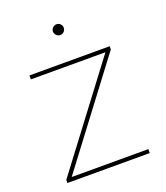

<svg xmlns="http://www.w3.org/2000/svg" viewBox="-129 -782 750 870"><g transform="rotate(-20 245.5 -346.5)"><path d="M46 0V-15L415 -504L423 -498H51V-517H438V-502L69 -13L57 -19H443V0ZM245 -641Q235 -641 227 -649Q219 -657 219 -667Q219 -678 227 -685.5Q235 -693 245 -693Q256 -693 263.5 -685.5Q271 -678 271 -667Q271 -657 263.5 -649Q256 -641 245 -641Z"/></g></svg>

Font: Montserrat Thin Thin
Style: Regular
Weight: 250
Version: Version 9.000